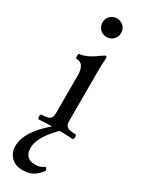

<svg xmlns="http://www.w3.org/2000/svg" viewBox="-229 -650 714 940"><g transform="rotate(30 128.0 -179.5)"><path d="M125 -512Q103 -512 88 -527.5Q73 -543 73 -565Q73 -587 88 -602Q103 -617 125 -617Q147 -617 162.5 -602.5Q178 -588 178 -565Q178 -543 163 -527.5Q148 -512 125 -512ZM41 3Q34 3 34 -10.5Q34 -24 41 -24Q73 -24 85.5 -32.5Q98 -41 98 -62V-279Q98 -346 53 -346Q49 -346 47.5 -353Q46 -360 47.5 -367Q49 -374 53 -374Q70 -374 96 -386.5Q122 -399 148 -419Q165 -431 170 -431Q176 -431 176 -417Q174 -399 173.5 -380Q173 -361 173 -342V-62Q173 -41 186 -32.5Q199 -24 231 -24Q238 -24 238 -10.5Q238 3 231 3Q183 0 136 0Q89 0 41 3ZM95 258Q53 258 29.5 233.5Q6 209 6 172Q6 91 114 0H157Q75 82 75 142Q75 204 135 204Q165 204 185 187Q195 191 195 205Q174 233 151 245.5Q128 258 95 258Z"/></g></svg>

Font: Junicode
Style: Regular
Weight: 400
Designer: Peter S. Baker
Version: Version 2.100; ttfautohint (v1.8.4)